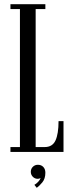

<svg xmlns="http://www.w3.org/2000/svg" viewBox="-20 -720 348 910"><path d="M29.5 0V-23H74.5V-677H29.5V-700H195V-677H149V-23H192Q228.5 -23 243 -54.2Q257.5 -85.5 257.5 -146H281V0ZM154 170 143 156Q151 152 160.5 142.2Q170 132.5 172 123.5Q167 127.5 159 127.5Q145 127.5 135.5 117.8Q126 108 126 94.5Q126 80 135.8 70.5Q145.5 61 159.5 61Q175.5 61 185.2 71.2Q195 81.5 195 98.5Q195 127 180.5 144.5Q166 162 154 170Z"/></svg>

Font: Imbue 50pt
Style: Regular
Weight: 400
Designer: Tyler Finck
Foundry: Etcetera Type Company
Version: Version 1.102; ttfautohint (v1.8.3)